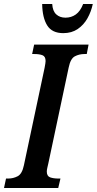

<svg xmlns="http://www.w3.org/2000/svg" viewBox="-38 -936 482 956"><path d="M-18 0 -8 -47H3Q28 -47 50 -58.5Q72 -70 81 -113L184 -598Q189 -624 189 -632Q189 -655 173.5 -661Q158 -667 132 -667H122L132 -714H403L394 -667H383Q356 -667 334.5 -655.5Q313 -644 304 -600L203 -124Q200 -111 197.5 -100Q195 -89 195 -82Q195 -59 211.5 -53Q228 -47 253 -47H263L252 0ZM277 -771Q221 -771 197 -809.5Q173 -848 172 -916H222Q224 -881 242 -864.5Q260 -848 288 -848Q317 -848 339.5 -864Q362 -880 376 -916H424Q416 -878 397.5 -845Q379 -812 349 -791.5Q319 -771 277 -771Z"/></svg>

Font: Noto Serif ExtraCondensed SemiBold
Style: Italic
Weight: 600
Width: 2
Italic angle: -12°
Designer: Monotype Design Team
Foundry: Monotype Imaging Inc.
Version: Version 2.013